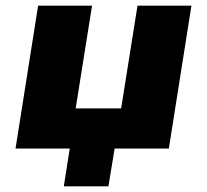

<svg xmlns="http://www.w3.org/2000/svg" viewBox="-20 -526 733 680"><path d="M206 134 227 0H35L115 -506H306L248 -142H409L467 -506H658L578 0H386L364 134Z"/></svg>

Font: Nunito Sans 7pt Black
Style: Italic
Weight: 900
Italic angle: -9°
Version: Version 3.101;gftools[0.9.27]